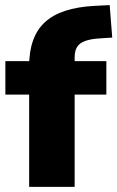

<svg xmlns="http://www.w3.org/2000/svg" viewBox="-20 -731 459 751"><path d="M94 0V-361H1V-492H145L94 -445V-473Q94 -587 155.5 -644Q217 -701 349 -708L409 -711L419 -584L373 -581Q335 -579 312.5 -570.5Q290 -562 281 -546.5Q272 -531 272 -507V-474L250 -492H396V-361H272V0Z"/></svg>

Font: Nunito Sans 12pt ExtraLight 12pt Black
Style: Regular
Weight: 900
Version: Version 3.101;gftools[0.9.27]